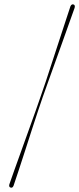

<svg xmlns="http://www.w3.org/2000/svg" viewBox="-20 -747 363 880"><path d="M176 -302.5Q167.5 -278.5 154.5 -239.2Q141.5 -200 126.2 -153Q111 -106 95.5 -57.8Q80 -9.5 66 32.8Q52 75 42 104.5Q37 116 28 112.5Q19.5 109.5 23 97.5Q31.5 72.5 46 32.2Q60.5 -8 77.5 -55.5Q94.5 -103 111.8 -151Q129 -199 143.5 -239.5Q158 -280 166.5 -305.5Q176 -331.5 189.8 -373.2Q203.5 -415 219.5 -464Q235.5 -513 251.5 -561.8Q267.5 -610.5 281 -651.8Q294.5 -693 303 -718.5Q308.5 -729.5 317 -726.5Q325.5 -723.5 322 -711Q311.5 -681.5 296.2 -638.8Q281 -596 263.8 -547.8Q246.5 -499.5 229.5 -452.2Q212.5 -405 198.5 -365.8Q184.5 -326.5 176 -302.5Z"/></svg>

Font: Fraunces 144pt S000
Style: Bold
Weight: 700
Version: Version 1.000; ttfautohint (v1.8.3)